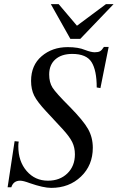

<svg xmlns="http://www.w3.org/2000/svg" viewBox="-20 -895 572 933"><path d="M532 -875 370 -706H322L227 -875H265L354 -770L495 -875ZM508 -667 468 -467 450 -470Q450 -553 425 -593Q400 -633 331 -633Q279 -633 249 -606.5Q219 -580 219 -533Q219 -495 235 -469.5Q251 -444 318 -377Q385 -309 408 -268Q431 -227 431 -177Q431 -92 373.5 -37Q316 18 229 18Q191 18 125 -5Q93 -17 78 -17Q45 -17 35 15H17L51 -209L71 -207Q69 -198 69 -184Q69 -111 109.5 -64Q150 -17 213 -17Q271 -17 307.5 -52.5Q344 -88 344 -145Q344 -178 331 -204.5Q318 -231 284 -268L245 -310Q242 -313 228 -328.5Q214 -344 206 -352Q161 -400 146 -430.5Q131 -461 131 -502Q131 -578 182.5 -622Q234 -666 309 -666Q361 -666 394 -652Q423 -641 440 -641Q457 -641 466 -646Q475 -651 485 -667Z"/></svg>

Font: STIX MathJax Latin
Style: Italic
Weight: 400
Italic angle: -16.33°
Designer: MicroPress Inc., with final additions and corrections provided by Coen Hoffman, Elsevier (retired)
Version: Version 1.1.1